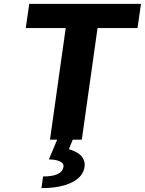

<svg xmlns="http://www.w3.org/2000/svg" viewBox="-20 -720 747 990"><path d="M274.9 0H237.8L318.8 -575.2H112.8L130.9 -700.2H707L689 -575.2H482.9L401.9 0H355L335 49.8Q338.9 50.8 344.7 52.2Q350.6 53.7 365.7 60.8Q380.9 67.9 392.1 77.1Q403.3 86.4 411.1 103.3Q418.9 120.1 416 140.1Q408.7 191.9 349.9 220.9Q291 250 193.8 250L202.1 189.9Q300.3 189.9 307.1 140.1Q310.1 121.1 287.4 111.6Q264.6 102.1 231.9 102.1Z"/></svg>

Font: Fivo Sans Modern
Style: Italic
Weight: 700
Designer: Alexander Slobzheninov
Foundry: Alexander Slobzheninov
Version: 1.0